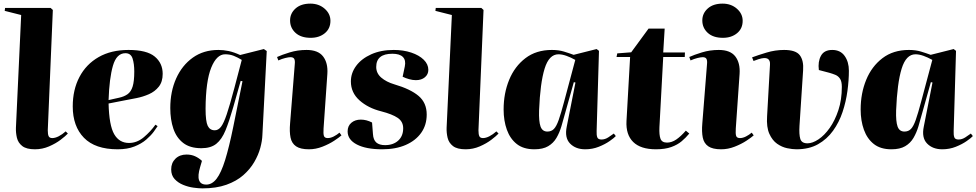

<svg xmlns="http://www.w3.org/2000/svg" viewBox="-20 -811 5396 1061"><path d="M97 -728 6 -751 8 -767H260L272 -756L244 -91Q244 -68 249 -58Q254 -48 269 -48Q285 -48 304.5 -58Q324 -68 343 -85L355 -73Q342 -59 315 -38.5Q288 -18 251 -2Q214 14 173 14Q126 14 103 -4Q80 -22 73.5 -49.5Q67 -77 68 -105Z M690 -535Q791 -535 835 -498.5Q879 -462 879 -403Q879 -359 857.5 -332Q836 -305 803 -290.5Q770 -276 734.5 -269Q699 -262 672 -257L580 -239Q583 -118 611 -69.5Q639 -21 693 -21Q737 -21 774.5 -52.5Q812 -84 839 -122L851 -114Q845 -104 829.5 -83Q814 -62 788 -39.5Q762 -17 723 -1.5Q684 14 630 14Q506 14 444 -49.5Q382 -113 382 -223Q382 -315 419 -385.5Q456 -456 525 -495.5Q594 -535 690 -535ZM722 -416Q722 -459 712.5 -488Q703 -517 673 -517Q624 -517 604 -447.5Q584 -378 580 -258L638 -271Q666 -277 685 -290.5Q704 -304 713 -333Q722 -362 722 -416Z M1320 -362 1310 -364 1269 -219Q1247 -142 1226.5 -91.5Q1206 -41 1175.5 -16.5Q1145 8 1093 8Q1030 8 992.5 -21Q955 -50 938 -100Q921 -150 921 -214Q921 -305 953.5 -377.5Q986 -450 1045.5 -492.5Q1105 -535 1187 -535Q1215 -535 1243.5 -529Q1272 -523 1307 -507L1438 -540L1454 -529L1430 -65Q1429 -33 1418.5 6Q1408 45 1385 84.5Q1362 124 1324.5 157Q1287 190 1231 210Q1175 230 1098 230Q1078 230 1049 226Q1020 222 992 210.5Q964 199 945 178.5Q926 158 926 125Q926 89 949.5 66Q973 43 1011 43Q1037 43 1058 52.5Q1079 62 1096 78L1086 112Q1057 209 1120 209Q1152 209 1177 176.5Q1202 144 1224 73.5Q1246 3 1269 -110ZM1167 -91Q1186 -91 1201 -110Q1216 -129 1233 -179.5Q1250 -230 1275 -324L1316 -480Q1293 -494 1271.5 -502.5Q1250 -511 1224 -511Q1177 -511 1147 -436.5Q1117 -362 1116 -210Q1116 -140 1128 -115.5Q1140 -91 1167 -91Z M1583 -698Q1583 -737 1613 -764Q1643 -791 1695 -791Q1742 -791 1774 -763Q1806 -735 1806 -696Q1806 -653 1775 -627.5Q1744 -602 1697 -602Q1643 -602 1613 -629.5Q1583 -657 1583 -698ZM1609 -457Q1611 -476 1606 -485.5Q1601 -495 1585 -495Q1575 -495 1556.5 -490.5Q1538 -486 1518 -477L1511 -496Q1537 -508 1581 -521.5Q1625 -535 1674 -535Q1738 -535 1765.5 -499Q1793 -463 1789 -403L1768 -101Q1766 -72 1770 -60Q1774 -48 1791 -48Q1807 -48 1824.5 -57Q1842 -66 1856 -78L1867 -63Q1855 -52 1827 -33.5Q1799 -15 1762 -0.5Q1725 14 1687 14Q1640 14 1616 -2.5Q1592 -19 1585.5 -51Q1579 -83 1583 -129Z M2108 -9Q2153 -9 2180.5 -34Q2208 -59 2208 -102Q2208 -139 2178 -159.5Q2148 -180 2086 -196Q2014 -214 1966.5 -256.5Q1919 -299 1919 -361Q1919 -408 1948.5 -447.5Q1978 -487 2031.5 -511Q2085 -535 2156 -535Q2209 -535 2252.5 -520.5Q2296 -506 2321.5 -481Q2347 -456 2347 -425Q2347 -400 2328 -384Q2309 -368 2278 -368Q2261 -368 2241 -373.5Q2221 -379 2205 -387L2217 -444Q2224 -478 2206.5 -496Q2189 -514 2148 -514Q2059 -514 2059 -441Q2059 -406 2087 -382Q2115 -358 2159 -345Q2248 -319 2293 -281Q2338 -243 2338 -178Q2338 -120 2307.5 -77Q2277 -34 2222 -10Q2167 14 2092 14Q2003 14 1952 -12.5Q1901 -39 1901 -85Q1901 -115 1921.5 -132.5Q1942 -150 1974 -150Q2005 -150 2036 -134L2041 -70Q2043 -38 2059.5 -23.5Q2076 -9 2108 -9Z M2477 -728 2386 -751 2388 -767H2640L2652 -756L2624 -91Q2624 -68 2629 -58Q2634 -48 2649 -48Q2665 -48 2684.5 -58Q2704 -68 2723 -85L2735 -73Q2722 -59 2695 -38.5Q2668 -18 2631 -2Q2594 14 2553 14Q2506 14 2483 -4Q2460 -22 2453.5 -49.5Q2447 -77 2448 -105Z M3277 -87Q3276 -65 3280.5 -52.5Q3285 -40 3304 -40Q3323 -40 3341.5 -52Q3360 -64 3372 -73L3383 -59Q3374 -49 3349 -31.5Q3324 -14 3289 0Q3254 14 3214 14Q3161 14 3130 -18Q3099 -50 3112 -112L3160 -355L3151 -357L3103 -186Q3093 -149 3082.5 -113.5Q3072 -78 3055 -49Q3038 -20 3009 -3Q2980 14 2933 14Q2873 14 2836 -15Q2799 -44 2781 -94Q2763 -144 2763 -206Q2763 -295 2793.5 -369.5Q2824 -444 2883.5 -489.5Q2943 -535 3030 -535Q3067 -535 3096.5 -526Q3126 -517 3150 -508L3277 -540L3290 -530ZM3005 -84Q3027 -84 3041 -98.5Q3055 -113 3067.5 -148.5Q3080 -184 3097 -248L3159 -480Q3134 -494 3110 -502.5Q3086 -511 3066 -511Q3014 -511 2989.5 -431.5Q2965 -352 2959 -201Q2957 -140 2967 -112Q2977 -84 3005 -84Z M3391 -516 3468 -522 3564 -653H3653L3645 -521H3765L3764 -496H3645L3624 -108Q3622 -65 3630 -44Q3638 -23 3666 -23Q3692 -23 3717 -40Q3742 -57 3770 -89L3789 -73Q3770 -50 3747 -30.5Q3724 -11 3689.5 1.5Q3655 14 3605 14Q3520 14 3479 -26.5Q3438 -67 3442 -142L3462 -496H3387Z M3861 -698Q3861 -737 3891 -764Q3921 -791 3973 -791Q4020 -791 4052 -763Q4084 -735 4084 -696Q4084 -653 4053 -627.5Q4022 -602 3975 -602Q3921 -602 3891 -629.5Q3861 -657 3861 -698ZM3887 -457Q3889 -476 3884 -485.5Q3879 -495 3863 -495Q3853 -495 3834.5 -490.5Q3816 -486 3796 -477L3789 -496Q3815 -508 3859 -521.5Q3903 -535 3952 -535Q4016 -535 4043.5 -499Q4071 -463 4067 -403L4046 -101Q4044 -72 4048 -60Q4052 -48 4069 -48Q4085 -48 4102.5 -57Q4120 -66 4134 -78L4145 -63Q4133 -52 4105 -33.5Q4077 -15 4040 -0.5Q4003 14 3965 14Q3918 14 3894 -2.5Q3870 -19 3863.5 -51Q3857 -83 3861 -129Z M4579 -535Q4624 -535 4647.5 -502Q4671 -469 4671 -420Q4671 -368 4663 -308.5Q4655 -249 4636 -192Q4617 -135 4583.5 -88.5Q4550 -42 4500.5 -14Q4451 14 4381 14Q4359 14 4330 8Q4301 2 4274.5 -16.5Q4248 -35 4231.5 -71.5Q4215 -108 4219 -169L4235 -453Q4237 -478 4222 -486.5Q4207 -495 4172 -484L4144 -474L4136 -494Q4168 -506 4216 -520.5Q4264 -535 4313 -535Q4378 -535 4400 -505.5Q4422 -476 4418 -422L4398 -116Q4395 -68 4402.5 -43.5Q4410 -19 4442 -19Q4470 -19 4503 -41Q4536 -63 4565 -104Q4594 -145 4613 -202.5Q4632 -260 4632 -331Q4632 -361 4622 -376Q4612 -391 4596 -397.5Q4580 -404 4562 -409L4505 -424Q4499 -470 4516.5 -502.5Q4534 -535 4579 -535Z M5250 -87Q5249 -65 5253.5 -52.5Q5258 -40 5277 -40Q5296 -40 5314.5 -52Q5333 -64 5345 -73L5356 -59Q5347 -49 5322 -31.5Q5297 -14 5262 0Q5227 14 5187 14Q5134 14 5103 -18Q5072 -50 5085 -112L5133 -355L5124 -357L5076 -186Q5066 -149 5055.5 -113.5Q5045 -78 5028 -49Q5011 -20 4982 -3Q4953 14 4906 14Q4846 14 4809 -15Q4772 -44 4754 -94Q4736 -144 4736 -206Q4736 -295 4766.5 -369.5Q4797 -444 4856.5 -489.5Q4916 -535 5003 -535Q5040 -535 5069.5 -526Q5099 -517 5123 -508L5250 -540L5263 -530ZM4978 -84Q5000 -84 5014 -98.5Q5028 -113 5040.5 -148.5Q5053 -184 5070 -248L5132 -480Q5107 -494 5083 -502.5Q5059 -511 5039 -511Q4987 -511 4962.5 -431.5Q4938 -352 4932 -201Q4930 -140 4940 -112Q4950 -84 4978 -84Z"/></svg>

Font: Literata 72pt ExtraBold
Style: Italic
Weight: 800
Italic angle: -2°
Designer: Latin by Veronika Burian and Jose Scaglione. Greek by Irene Vlachou. Cyrillic by Vera Evstafieva
Foundry: TypeTogether
Version: Version 3.002